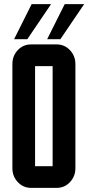

<svg xmlns="http://www.w3.org/2000/svg" viewBox="-20 -910 428 930"><path d="M272.5 -720.2H208.5L293.5 -890.1H387.7ZM112.3 -720.2H48.3L133.3 -890.1H227.5ZM345.2 -600.1V-95.2Q345.2 -55.7 318.4 -27.3Q292.5 0 254.9 0H129.9Q92.8 0 66.4 -27.8Q40 -55.7 40 -95.2V-600.1Q40 -639.6 66.4 -667.5Q92.3 -694.8 129.9 -694.8H254.9Q292.5 -694.8 318.4 -667.5Q345.2 -639.2 345.2 -600.1ZM234.9 -105V-589.8H149.9V-105Z"/></svg>

Font: Horta
Style: Regular
Weight: 600
Width: 3
Version: Version 0.11